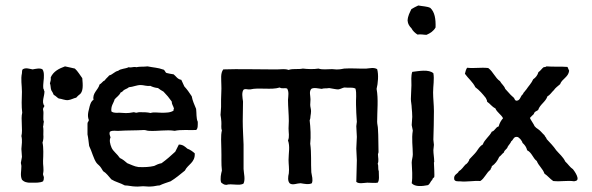

<svg xmlns="http://www.w3.org/2000/svg" viewBox="-20 -677 2158 700"><path d="M137 -16C139 -20 140 -23 140 -30C140 -34 136 -39 137 -44C141 -60 136 -76 137 -91C138 -110 139 -140 135 -157C138 -166 139 -176 138 -186C138 -193 139 -206 137 -216C139 -220 138 -228 140 -233C135 -244 141 -263 137 -277C136 -284 141 -286 142 -291C130 -305 143 -327 142 -345C139 -347 141 -352 138 -354C136 -371 141 -389 140 -403C140 -410 139 -418 135 -424C126 -430 110 -426 99 -424C87 -426 75 -431 64 -425C59 -422 61 -415 60 -410C55 -388 60 -366 60 -342C59 -316 58 -290 61 -266C55 -243 64 -204 58 -181C62 -165 59 -149 58 -134C58 -124 60 -115 60 -105L56 -83C56 -80 58 -76 58 -72C58 -53 53 -38 60 -22C67 -14 78 -10 94 -11C110 -11 126 -10 137 -16ZM268 -331C285 -341 282 -368 280 -392C271 -404 264 -417 253 -427C242 -430 229 -432 217 -435C195 -427 175 -417 165 -395C166 -386 164 -380 162 -373C165 -367 164 -356 167 -348C170 -343 174 -337 176 -331C183 -328 187 -322 194 -318C205 -317 216 -311 228 -312C239 -313 248 -319 258 -321C261 -324 264 -328 268 -331Z M695 -203C702 -208 701 -221 701 -233C695 -245 697 -265 695 -280C689 -295 682 -309 679 -326C670 -340 662 -351 652 -362C649 -370 644 -378 641 -386C627 -388 622 -399 613 -406C602 -408 598 -408 587 -411C581 -414 582 -423 573 -424C558 -430 537 -431 518 -435C502 -433 491 -435 477 -432C466 -435 460 -429 449 -432C438 -426 420 -427 411 -419C397 -416 391 -405 378 -402C373 -395 366 -391 362 -384C354 -381 351 -373 343 -369C338 -349 316 -338 321 -313C313 -309 310 -300 307 -290L302 -269C300 -258 300 -249 304 -239C303 -233 298 -232 299 -224V-187C302 -174 303 -159 305 -145C315 -125 321 -98 332 -83C335 -79 337 -78 340 -75C347 -69 351 -61 356 -53C368 -46 376 -34 386 -23C400 -14 419 -10 435 -1C448 -1 461 3 474 3C483 4 492 2 502 2C512 2 521 4 529 3C542 3 552 -1 562 -1C574 -7 588 -11 602 -16C620 -27 637 -41 654 -55C665 -78 692 -84 690 -118C682 -125 674 -131 663 -135C655 -142 647 -150 632 -150L619 -124C603 -109 587 -95 569 -82C558 -80 550 -76 542 -72C525 -68 506 -67 485 -68C469 -70 458 -77 444 -82C436 -89 428 -96 417 -101C407 -116 393 -125 387 -138C381 -152 378 -166 383 -176C381 -183 377 -190 381 -197C391 -203 403 -199 414 -200C444 -202 474 -201 505 -203C512 -203 516 -200 523 -200C555 -198 587 -205 617 -200C638 -205 671 -202 695 -203ZM614 -282C615 -278 611 -279 613 -274C602 -266 585 -266 569 -266C554 -266 540 -269 529 -265C517 -268 503 -268 487 -268C484 -268 480 -266 477 -266C473 -266 471 -268 468 -268C460 -267 453 -265 446 -265C436 -264 426 -266 416 -266C406 -266 394 -264 386 -271C384 -292 394 -300 398 -315C406 -324 415 -329 420 -340C425 -341 428 -345 431 -348C436 -352 445 -354 450 -359C465 -360 478 -367 493 -367C504 -367 515 -362 528 -364C536 -360 545 -357 556 -356C562 -351 569 -347 576 -343C587 -332 597 -320 606 -307C606 -296 612 -291 614 -282Z M1357 -11C1364 -20 1361 -38 1361 -53C1357 -63 1361 -71 1357 -80C1362 -91 1358 -103 1358 -115C1358 -117 1360 -119 1360 -123C1359 -148 1360 -179 1358 -206C1358 -216 1355 -224 1355 -233C1355 -274 1360 -315 1353 -353C1358 -372 1361 -405 1355 -425C1343 -432 1329 -428 1316 -427C1289 -426 1261 -429 1235 -427C1228 -426 1221 -424 1213 -424C1206 -423 1198 -425 1191 -425C1172 -425 1156 -422 1141 -427C1124 -424 1101 -425 1084 -427C1066 -423 1049 -428 1032 -422C1019 -427 1006 -424 992 -424H970C908 -424 852 -426 794 -424C783 -409 787 -388 787 -367C788 -350 786 -333 786 -315V-287C786 -277 784 -267 784 -258C785 -250 787 -241 787 -233C788 -222 785 -211 789 -202C784 -181 787 -156 787 -132C788 -106 786 -80 789 -55C786 -44 782 -26 786 -12C791 -8 796 -3 805 -3C824 -9 854 2 868 -8C875 -24 869 -43 868 -61V-150C867 -179 865 -208 865 -236C865 -260 866 -286 866 -307C864 -321 860 -342 869 -351C877 -354 882 -350 892 -351C926 -359 968 -348 1000 -358C1008 -352 1018 -358 1027 -354C1034 -342 1031 -328 1030 -313C1030 -289 1033 -259 1033 -236C1033 -227 1032 -218 1032 -209C1032 -193 1036 -178 1030 -165C1038 -143 1032 -118 1032 -94C1032 -78 1035 -62 1033 -45C1030 -33 1028 -16 1037 -8C1048 -1 1063 -9 1076 -9C1088 -7 1106 -3 1117 -9C1122 -22 1117 -35 1115 -49C1113 -82 1116 -119 1111 -153C1114 -179 1112 -213 1109 -238C1111 -243 1112 -248 1112 -254C1113 -259 1114 -267 1114 -272C1114 -280 1111 -287 1111 -295C1111 -301 1112 -308 1112 -315C1112 -328 1106 -343 1115 -353C1124 -359 1142 -354 1153 -353C1160 -356 1172 -354 1180 -356L1197 -353C1203 -352 1208 -351 1213 -351C1221 -352 1227 -356 1235 -358C1252 -356 1264 -360 1276 -354C1281 -335 1277 -315 1278 -295C1278 -285 1279 -275 1279 -265C1279 -254 1281 -243 1281 -233C1281 -228 1279 -223 1279 -217C1279 -204 1281 -191 1281 -178C1281 -163 1279 -150 1279 -135C1279 -121 1281 -107 1281 -93C1281 -68 1279 -36 1279 -14C1288 -6 1304 -10 1319 -11C1333 -11 1346 -9 1357 -11Z M1481 -9C1493 5 1520 2 1540 -2C1548 -6 1549 -16 1556 -21C1556 -26 1560 -28 1563 -31C1565 -35 1562 -76 1562 -84C1562 -86 1564 -86 1563 -89C1563 -102 1560 -116 1560 -130C1560 -136 1562 -142 1562 -149C1562 -155 1560 -161 1560 -168C1561 -202 1562 -238 1562 -272C1562 -295 1559 -318 1559 -340C1559 -364 1564 -388 1560 -410C1543 -425 1508 -418 1483 -415C1478 -400 1480 -383 1480 -366C1480 -350 1478 -333 1478 -316C1478 -306 1481 -294 1481 -284C1482 -273 1483 -262 1483 -251C1483 -241 1481 -231 1481 -221L1485 -201C1480 -171 1485 -142 1485 -114C1485 -104 1481 -94 1481 -84C1482 -59 1485 -34 1481 -9ZM1568 -577C1569 -608 1565 -633 1549 -648C1538 -654 1520 -654 1505 -657C1497 -653 1488 -649 1480 -644C1474 -631 1467 -620 1466 -602C1467 -589 1473 -581 1480 -574C1485 -564 1493 -557 1502 -551C1515 -553 1524 -550 1535 -550C1549 -556 1561 -564 1568 -577Z M1844 -162C1851 -166 1852 -178 1863 -178C1870 -178 1871 -175 1877 -170C1880 -165 1884 -162 1885 -156C1893 -149 1899 -141 1902 -129C1919 -121 1923 -100 1937 -90C1944 -72 1959 -62 1965 -44C1977 -36 1985 -25 1997 -17C2027 -14 2047 -20 2074 -16C2075 -17 2076 -17 2077 -17C2099 -20 2073 -55 2069 -60C2058 -67 2051 -79 2041 -88C2033 -105 2019 -116 2008 -129C1998 -144 1985 -157 1973 -170C1972 -176 1967 -178 1965 -184C1957 -191 1951 -200 1942 -206C1937 -209 1932 -213 1929 -217C1927 -223 1914 -241 1912 -247C1916 -252 1922 -257 1926 -261C1927 -262 1927 -265 1928 -266C1931 -271 1937 -272 1942 -276C1949 -297 1969 -305 1976 -326C1986 -331 1991 -341 1999 -348C2005 -357 2014 -363 2022 -370C2029 -390 2052 -395 2055 -419L2049 -433C2025 -435 1998 -433 1972 -435C1970 -432 1965 -433 1962 -432C1955 -427 1951 -419 1943 -414C1940 -403 1933 -394 1924 -388C1918 -374 1906 -362 1899 -351L1894 -345C1892 -341 1887 -339 1887 -334C1877 -328 1878 -312 1865 -310C1857 -309 1856 -317 1854 -320L1842 -331L1822 -353C1818 -365 1808 -371 1803 -381C1785 -393 1778 -416 1760 -429C1732 -432 1710 -427 1683 -430C1679 -424 1677 -417 1675 -408C1687 -391 1704 -378 1713 -359C1728 -348 1740 -334 1751 -320C1753 -315 1756 -312 1756 -306C1767 -299 1773 -288 1786 -282C1792 -267 1807 -260 1814 -246C1807 -238 1801 -228 1798 -216C1786 -213 1785 -200 1773 -197C1764 -179 1747 -169 1740 -150C1729 -144 1723 -133 1716 -123C1708 -113 1699 -105 1691 -96C1691 -90 1681 -78 1677 -77C1669 -69 1664 -59 1653 -53C1649 -42 1633 -42 1636 -23C1639 -15 1648 -16 1656 -16C1682 -13 1707 -19 1731 -17C1747 -27 1753 -47 1768 -58C1769 -64 1773 -65 1773 -71C1785 -79 1794 -91 1800 -105C1807 -110 1811 -117 1817 -121C1819 -131 1829 -133 1831 -142C1835 -149 1841 -154 1844 -162Z"/></svg>

Font: FuturaRener
Style: Regular
Weight: 400
Designer: BSozoo
Foundry: BSozoo
Version: Version 1.0